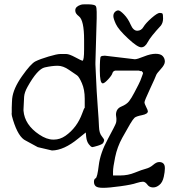

<svg xmlns="http://www.w3.org/2000/svg" viewBox="-20 -690 806 894"><path d="M729.5 -571.3Q680.7 -518.6 668 -494.1Q655.3 -469.7 637.7 -469.7Q620.1 -469.7 575.7 -511.2Q531.2 -552.7 519.5 -578.1Q507.8 -603.5 507.8 -615.2Q507.8 -627 515.1 -634.3Q522.5 -641.6 530.8 -641.6Q539.1 -641.6 557.6 -622.6Q576.2 -603.5 588.4 -575.2Q600.6 -546.9 619.1 -546.9Q637.7 -546.9 647.9 -564.5Q658.2 -582 685.5 -606Q712.9 -629.9 723.6 -629.9Q734.4 -629.9 736.8 -626Q739.3 -622.1 739.3 -603.5Q739.3 -585 729.5 -571.3ZM668.5 -171.9Q668.5 -159.2 641.1 -153.8Q613.8 -148.4 606.4 -141.6Q599.1 -134.8 585.9 -112.8Q572.8 -90.8 549.3 -48.3Q525.9 -5.9 516.1 42Q506.3 89.8 506.3 108.4V127H540.5Q575.7 127 607.9 113.8Q640.1 100.6 659.2 95.7Q678.2 90.8 693.4 77.6Q708.5 64.5 721.2 64.5Q733.9 64.5 740.7 71.3Q747.6 78.1 747.6 91.8Q747.6 93.8 747.6 95.7Q747.6 109.4 742.7 132.8Q736.8 160.2 721.2 171.9Q707.5 182.6 694.8 182.6Q693.8 182.6 692.9 182.6H689.9Q674.3 181.6 665.5 168.9Q656.7 157.2 647 156.2Q647 156.2 644 156.2Q635.3 156.2 615.7 162.1Q594.2 169.9 540.5 177.2Q486.8 184.6 460.4 184.6Q434.1 184.6 425.8 177.2Q417.5 169.9 417.5 156.7Q417.5 143.6 425.3 140.1Q433.1 136.7 439.9 79.6Q446.8 22.5 481.9 -42Q517.1 -107.4 520 -117.2Q522 -124 522 -130.9Q522 -134.8 522 -138.7Q520 -150.4 520 -155.3Q520 -183.6 544.9 -193.8Q569.8 -204.1 581.1 -218.8Q592.3 -233.4 605.5 -258.8Q618.7 -284.2 624.5 -295.4Q630.4 -306.6 633.3 -314Q636.2 -321.3 640.1 -332Q644 -342.8 645 -345.7Q646 -347.7 646 -349.6Q646 -352.5 644 -353.5Q640.1 -359.4 638.2 -359.4H637.2V-358.4Q634.3 -358.4 626.5 -361.3H517.1Q506.3 -359.4 503.4 -349.1Q500.5 -338.9 483.4 -320.3Q466.3 -301.8 458.5 -301.8Q444.8 -301.8 444.8 -361.8Q444.8 -421.9 449.2 -426.3Q453.6 -430.7 468.3 -430.7L607.9 -414.1Q618.7 -414.1 649.9 -426.8Q681.2 -439.5 704.6 -439.5Q728 -439.5 737.8 -428.7Q747.6 -418 747.6 -403.3Q747.6 -388.7 728.5 -368.2Q709.5 -347.7 707 -339.8Q704.6 -332 678.7 -276.4Q652.8 -220.7 652.8 -213.9Q652.8 -207 660.6 -191.9Q668.5 -176.8 668.5 -171.9ZM430.2 -605.5 424.3 -398.9V-389.6Q424.3 -382.3 427 -331.8Q429.7 -281.2 430.2 -265.4Q430.7 -249.5 435.3 -189.9Q439.9 -130.4 440.9 -100.3Q441.9 -70.3 453.6 -56.2Q465.3 -42 465.3 -36.1H464.4Q464.4 -30.3 460 -23.9Q455.6 -17.6 434.6 -11.2Q413.6 -4.9 408.7 -4.9L407.7 -5.9Q403.3 -5.9 393.6 -18.3Q383.8 -30.8 381.3 -52.7L379.4 -73.2L344.2 -44.9Q277.8 9.8 222.2 10.7L155.8 -4.9L100.1 -35.2Q65.4 -50.8 40.5 -131.8Q33.7 -154.3 34.2 -159.7Q34.7 -165 34.7 -166V-189.5Q34.7 -202.1 35.6 -213.9L36.6 -230.5Q41.5 -277.3 82.5 -335.4Q123.5 -393.6 145 -404.3Q166.5 -415 206.1 -426.8Q245.6 -438.5 260.3 -438.5H288.6Q302.2 -438.5 330.8 -423.1Q359.4 -407.7 363.8 -407.2Q371.6 -407.2 371.6 -461.4V-475.6Q371.6 -481.4 371.6 -503.4Q371.6 -596.2 347.2 -614.3Q330.6 -627 330.6 -639.6V-643.6Q331.5 -659.7 356.9 -668Q362.8 -669.9 375.5 -669.9H392.1Q421.4 -668.9 425.8 -662.1Q430.2 -655.3 430.2 -634.8V-610.4Q430.2 -608.4 430.2 -605.5ZM107.9 -285.2Q93.8 -259.8 92.3 -239.3L89.4 -180.7V-174.8Q94.7 -108.9 162.6 -63.5Q197.3 -40 228 -40H229.5Q230.5 -40 231 -40Q259.3 -40 284.7 -57.6Q338.4 -95.2 362.8 -162.1Q372.1 -187.5 373.5 -187.5H374.5V-230.5Q374.5 -272.5 361.3 -302.7Q348.1 -333 338.4 -339.4Q328.6 -345.7 301.3 -364.7Q273.9 -383.8 248.5 -383.8Q223.1 -383.8 188.7 -376.2Q154.3 -368.7 107.9 -285.2ZM374.5 -184.6V-186.5Q374.5 -185.5 374.5 -184.6Z"/></svg>

Font: Drukaatie burti
Style: Light
Weight: 300
Version: Version 0.14